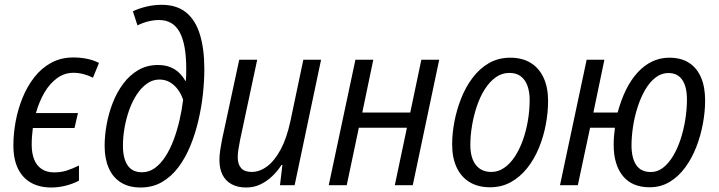

<svg xmlns="http://www.w3.org/2000/svg" viewBox="-20 -790 3066 819"><path d="M198.7 9.8Q148.9 9.8 112.8 -10.3Q76.7 -30.3 56.9 -70.3Q37.1 -110.4 37.1 -169.9Q37.1 -218.8 46.6 -271Q56.2 -323.2 75.9 -372.1Q95.7 -420.9 126 -460Q156.2 -499 198 -522Q239.7 -544.9 293 -544.9Q323.2 -544.9 351.6 -539.1Q379.9 -533.2 402.3 -521.5L376.5 -458.5Q360.4 -467.3 338.1 -473.4Q315.9 -479.5 293 -479.5Q255.4 -479.5 224.1 -457Q192.9 -434.6 169.9 -395.8Q147 -356.9 133.3 -307.6H312.5L297.9 -244.1H120.1Q117.7 -226.6 116.5 -208.7Q115.2 -190.9 115.2 -172.9Q115.2 -136.2 125.7 -109.9Q136.2 -83.5 157.7 -69.1Q179.2 -54.7 210.9 -54.7Q240.2 -54.7 265.4 -62.7Q290.5 -70.8 316.9 -84V-19.5Q293.9 -6.8 262.2 1.5Q230.5 9.8 198.7 9.8Z M580.1 9.8Q529.3 9.8 495.1 -12Q460.9 -33.7 443.6 -73.7Q426.3 -113.8 426.3 -167.5Q426.3 -210.9 434.8 -258.5Q443.4 -306.2 460.9 -351.3Q478.5 -396.5 505.6 -432.9Q532.7 -469.2 569.6 -491Q606.4 -512.7 653.8 -512.7Q684.6 -512.7 707 -503.4Q729.5 -494.1 745.1 -478.5Q760.7 -462.9 770.5 -445.3H772.9Q773.9 -457.5 774.2 -471.4Q774.4 -485.4 774.4 -496.1Q774.4 -602.1 746.1 -653.3Q717.8 -704.6 658.7 -704.6Q635.7 -704.6 611.6 -698.5Q587.4 -692.4 566.4 -681.6L546.9 -741.7Q571.3 -753.9 604.2 -761.7Q637.2 -769.5 668.9 -769.5Q733.4 -769.5 773.4 -737.3Q813.5 -705.1 832.5 -643.6Q851.6 -582 851.6 -494.6Q851.6 -444.8 845.5 -388.7Q839.4 -332.5 826.2 -275.9Q813 -219.2 792 -168Q771 -116.7 741 -76.7Q710.9 -36.6 670.9 -13.4Q630.9 9.8 580.1 9.8ZM585.9 -55.2Q615.7 -55.2 640.6 -73.2Q665.5 -91.3 685.5 -122.3Q705.6 -153.3 720.5 -192.9Q735.4 -232.4 745.6 -276.6Q755.9 -320.8 761.2 -364.3Q752.9 -389.2 738.5 -408.4Q724.1 -427.7 704.6 -439.2Q685.1 -450.7 660.2 -450.7Q631.3 -450.7 607.2 -433.6Q583 -416.5 564 -387.7Q544.9 -358.9 531.7 -322.5Q518.6 -286.1 511.5 -246.3Q504.4 -206.5 504.4 -168.5Q504.4 -114.7 524.2 -85Q543.9 -55.2 585.9 -55.2Z M1030.3 9.8Q994.6 9.8 969 -3.7Q943.4 -17.1 929.7 -43.2Q916 -69.3 916 -107.4Q916 -127.4 919.4 -150.1Q922.9 -172.9 927.2 -194.8L1000.5 -535.2H1077.1L1004.4 -194.3Q1000 -172.9 997.1 -153.8Q994.1 -134.8 994.1 -118.7Q994.1 -89.4 1008.5 -73Q1022.9 -56.6 1053.7 -56.6Q1087.4 -56.6 1119.1 -80.1Q1150.9 -103.5 1177 -151.9Q1203.1 -200.2 1218.8 -273.4L1273.9 -535.2H1349.6L1236.8 0H1174.3L1184.6 -86.4H1180.7Q1164.6 -61 1142.1 -39.3Q1119.6 -17.6 1091.8 -3.9Q1064 9.8 1030.3 9.8Z M1382.3 0 1496.1 -535.2H1572.3L1525.4 -310.1H1730L1777.3 -535.2H1853.5L1740.7 0H1664.1L1715.8 -245.1H1510.7L1459 0Z M2070.3 8.8Q2019.5 8.8 1983.4 -12.9Q1947.3 -34.7 1928 -75.7Q1908.7 -116.7 1908.7 -174.3Q1908.7 -219.7 1918.2 -270.3Q1927.7 -320.8 1946.8 -369.4Q1965.8 -418 1995.4 -457.5Q2024.9 -497.1 2065.2 -520.5Q2105.5 -543.9 2156.7 -543.9Q2207.5 -543.9 2243.4 -522Q2279.3 -500 2298.6 -458.7Q2317.9 -417.5 2317.9 -359.4Q2317.9 -310.1 2308.1 -258.3Q2298.3 -206.5 2278.6 -158.7Q2258.8 -110.8 2229 -73.2Q2199.2 -35.6 2159.7 -13.4Q2120.1 8.8 2070.3 8.8ZM2076.2 -56.6Q2105.5 -56.6 2130.6 -74Q2155.8 -91.3 2175.8 -121.6Q2195.8 -151.9 2210 -191.2Q2224.1 -230.5 2231.7 -274.9Q2239.3 -319.3 2239.3 -364.7Q2239.3 -396.5 2230.5 -422.4Q2221.7 -448.2 2202.6 -463.6Q2183.6 -479 2152.8 -479Q2120.6 -479 2094.2 -460Q2067.9 -440.9 2047.6 -408.7Q2027.3 -376.5 2013.9 -336.4Q2000.5 -296.4 1993.4 -253.7Q1986.3 -210.9 1986.3 -171.9Q1986.3 -116.7 2009.5 -86.7Q2032.7 -56.6 2076.2 -56.6Z M2751 8.8Q2675.8 8.8 2636.7 -39.6Q2597.7 -87.9 2597.7 -171.9Q2597.7 -189.5 2599.1 -208.7Q2600.6 -228 2603 -245.1H2497.1L2444.8 0H2368.7L2482.4 -535.2H2558.1L2511.2 -310.1H2614.7Q2628.9 -363.3 2650.1 -406.5Q2671.4 -449.7 2699.5 -480.5Q2727.5 -511.2 2761.7 -527.6Q2795.9 -543.9 2835 -543.9Q2885.3 -543.9 2919.2 -522Q2953.1 -500 2970.5 -459.2Q2987.8 -418.5 2987.8 -361.8Q2987.8 -314 2978.3 -262.5Q2968.8 -210.9 2950 -162.6Q2931.2 -114.3 2902.8 -75.7Q2874.5 -37.1 2836.7 -14.2Q2798.8 8.8 2751 8.8ZM2756.3 -56.2Q2784.2 -56.2 2807.9 -74.2Q2831.5 -92.3 2850.6 -123.8Q2869.6 -155.3 2882.8 -195.1Q2896 -234.9 2903.1 -279.1Q2910.2 -323.2 2910.2 -366.2Q2910.2 -420.4 2890.1 -449.5Q2870.1 -478.5 2831.1 -478.5Q2800.8 -478.5 2775.6 -458.7Q2750.5 -439 2731.4 -405.8Q2712.4 -372.6 2699.5 -332Q2686.5 -291.5 2680.2 -249.5Q2673.8 -207.5 2673.8 -169.9Q2673.8 -116.2 2693.8 -86.2Q2713.9 -56.2 2756.3 -56.2Z"/></svg>

Font: Open Sans SemiCondensed
Style: Italic
Weight: 400
Width: 4
Italic angle: -12°
Designer: Monotype Design Team
Foundry: Monotype Imaging Inc.
Version: Version 3.000